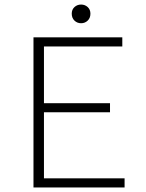

<svg xmlns="http://www.w3.org/2000/svg" viewBox="-20 -823 640 843"><path d="M127 0V-659H517V-619H173V-370H463V-330H173V-40H527V0ZM336 -721Q319 -721 307 -732.5Q295 -744 295 -763Q295 -781 307 -792Q319 -803 336 -803Q353 -803 365 -792Q377 -781 377 -763Q377 -744 365 -732.5Q353 -721 336 -721Z"/></svg>

Font: Source Code Pro Light
Style: Regular
Weight: 300
Monospace: yes
Designer: Paul D. Hunt, Teo Tuominen
Foundry: Adobe Systems Incorporated
Version: Version 2.030;PS 1.000;hotconv 16.6.51;makeotf.lib2.5.65220